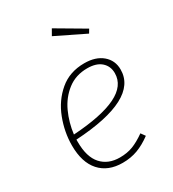

<svg xmlns="http://www.w3.org/2000/svg" viewBox="-188 -872 886 984"><g transform="rotate(-30 255.0 -379.5)"><path d="M99 -212V-198Q99 -109 138.5 -65Q178 -21 247 -21Q290 -21 324 -34Q358 -47 399 -76L417 -51Q375 -20 334.5 -5Q294 10 246 10Q160 10 112 -43.5Q64 -97 64 -197Q64 -276 93.5 -353Q123 -430 182.5 -480.5Q242 -531 329 -531Q396 -531 435.5 -497.5Q475 -464 475 -410Q475 -234 99 -212ZM101 -241Q271 -252 355.5 -293.5Q440 -335 440 -409Q440 -450 411.5 -475.5Q383 -501 329 -501Q261 -501 212 -463Q163 -425 136 -366Q109 -307 101 -241ZM440 -672 427 -650 255 -734 275 -769Z"/></g></svg>

Font: FiraGO UltraLight
Style: Italic
Weight: 200
Italic angle: -8°
Designer: bBox Type GmbH
Foundry: bBox Type GmbH
Version: Version 1.001